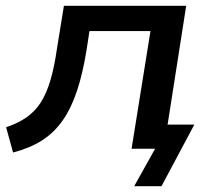

<svg xmlns="http://www.w3.org/2000/svg" viewBox="-20 -512 737 661"><path d="M442 129 514 0H440L453 -83H649L536 129ZM25 13 1 -74Q43 -88 72 -108.5Q101 -129 120.5 -159.5Q140 -190 153.5 -235.5Q167 -281 176 -344L200 -492H621L544 0H433L498 -405H288L278 -340Q265 -259 245 -199Q225 -139 195.5 -97Q166 -55 124.5 -28.5Q83 -2 25 13Z"/></svg>

Font: Nunito Sans 10pt SemiExpanded SemiBold
Style: Italic
Weight: 600
Width: 6
Italic angle: -9°
Designer: Vernon Adams
Foundry: Vernon Adams
Version: Version 3.101;gftools[0.9.27]